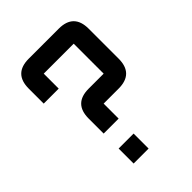

<svg xmlns="http://www.w3.org/2000/svg" viewBox="-199 -785 885 885"><g transform="rotate(-45 244.0 -342.0)"><path d="M146.5 -683.6H341.8Q439.5 -683.6 439.5 -585.9V-390.6Q439.5 -293 341.8 -293H244.1V-195.3H146.5V-293Q146.5 -390.6 244.1 -390.6H341.8V-585.9H146.5V-488.3H48.8V-585.9Q48.8 -683.6 146.5 -683.6ZM146.5 0V-97.7H244.1V0Z"/></g></svg>

Font: BabelStone Runic Byrhtferth
Style: Regular
Weight: 400
Designer: Andrew West
Foundry: BabelStone
Version: Version 7.004;November 9, 2023